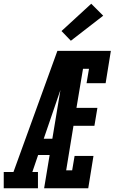

<svg xmlns="http://www.w3.org/2000/svg" viewBox="-68 -1007 613 1027"><path d="M-48 0V-87H4L239 -735H327Q306 -674 285 -612.5Q264 -551 243 -490L166 -265H212L198 -178H136L105 -87H135V0ZM168 0 290 -735H525L497 -562H395L408 -639H376L341 -430H453L437 -334H325L286 -96H318L331 -173H432L404 0ZM311 -789 261 -841 420 -987 484 -923Z"/></svg>

Font: Iosevka Slab Oblique
Style: Bold
Weight: 700
Italic angle: -9°
Monospace: yes
Designer: Belleve Invis
Foundry: Belleve Invis
Version: Version 11.1.1; ttfautohint (v1.8.3)